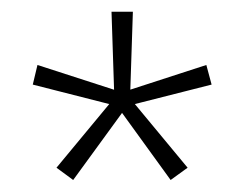

<svg xmlns="http://www.w3.org/2000/svg" viewBox="-20 -659 417 328"><path d="M105 -351.5 76.5 -372.5 168.5 -483.5 169.5 -480.5 36 -514.5 44 -548 177 -505 175 -502 170.5 -639H207L202.5 -502L200 -505L332.5 -548L341.5 -514.5L207.5 -480.5L208.5 -483.5L300.5 -372.5L271.5 -351.5L187.5 -467.5H189.5Z"/></svg>

Font: Anek Gujarati Medium ExtraLight
Style: Regular
Weight: 250
Version: Version 1.003